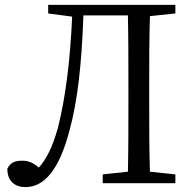

<svg xmlns="http://www.w3.org/2000/svg" viewBox="-20 -749 792 785"><path d="M697 -694V-729H177V-694L275 -681C267 -500 248 -351 217 -227C195 -148 170 -99 139 -64C117 -82 99 -92 71 -92C42 -92 22 -85 10 -59C10 -8 41 16 84 16C159 16 221 -51 264 -215C298 -339 314 -490 321 -686H503C505 -590 505 -492 505 -392V-337C505 -240 505 -143 503 -47L400 -36V0H697V-36L593 -47C590 -142 590 -239 590 -337V-392C590 -489 590 -587 593 -683Z"/></svg>

Font: Source Han Serif
Style: Regular
Weight: 400
Designer: Ryoko NISHIZUKA 西塚涼子 (kana & ideographs); Frank Grießhammer (Latin, Greek & Cyrillic); Wenlong ZHANG 张文龙 (bopomofo); San
Foundry: Adobe Systems Incorporated
Version: Version 1.001;PS 1.001;hotconv 16.6.54;makeotf.lib2.5.65590